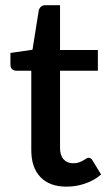

<svg xmlns="http://www.w3.org/2000/svg" viewBox="-20 -690 406 718"><path d="M229 8Q165.5 8 131.2 -27.8Q97 -63.5 97 -128.5V-425.5H41Q32 -425.5 25.5 -431.2Q19 -437 19 -448.5V-492L101.5 -504L125 -651.5Q127.5 -660 133.5 -665.2Q139.5 -670.5 149.5 -670.5H204.5V-503H346V-425.5H204.5V-136Q204.5 -108.5 218 -94Q231.5 -79.5 254 -79.5Q266.5 -79.5 275.5 -82.8Q284.5 -86 291 -89.8Q297.5 -93.5 302.2 -96.8Q307 -100 311.5 -100Q320.5 -100 326 -90L358 -37.5Q333 -15.5 299 -3.8Q265 8 229 8Z"/></svg>

Font: Lato
Style: Regular
Weight: 600
Designer: Lukasz Dziedzic
Foundry: tyPoland Lukasz Dziedzic
Version: Version 2.006; 2014-01-15; ttfautohint (v1.4.1)